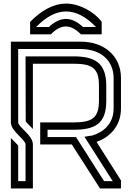

<svg xmlns="http://www.w3.org/2000/svg" viewBox="-20 -1070 748 1090"><path d="M125 -250V-41.7H83.3V-243.8C80.2 -247.9 71.9 -256.2 60.4 -267.7L41.7 -286.5V0H166.7V-250C166.7 -303.1 83.3 -347.9 83.3 -375V-791.7H437.5C548.6 -791.7 625 -729.7 625 -626V-454.2C625 -362.3 560.6 -317.9 505.2 -301L459.4 -293.8L619.8 -41.7H570.8L411.5 -291.7H250V-333.3H395.8C517.9 -333.3 583.3 -366 583.3 -496.9V-583.3C583.3 -716.7 514.6 -750 395.8 -750H125L126 -381.2C132.1 -371.2 159.5 -347 166.7 -337.5V-708.3H395.8C502.3 -708.3 541.7 -683.8 541.7 -585.4V-499C541.7 -400.2 503.6 -375 395.8 -375H208.3V-250H387.5L547.9 0H666.7V-45.8L528.1 -264.6C586.1 -283.9 666.7 -340.4 666.7 -454.2V-628.1C666.7 -752.2 570.6 -833.3 440.6 -833.3H41.7V-375C41.7 -325 125 -277.7 125 -250ZM451 -916.7C418.8 -946.9 387.5 -962.5 354.2 -962.5C322.9 -962.5 289.6 -946.9 257.3 -916.7H185.4C242.2 -975.5 298.7 -1004.9 355.2 -1004.9C411.7 -1004.9 468.2 -975.5 525 -916.7ZM268.8 -875C296.9 -904.2 325 -919.8 354.2 -919.8C382.3 -919.8 410.4 -904.2 439.6 -875H557.3V-945.8C513.5 -1005.2 428.8 -1049.7 354.2 -1049.7C288.5 -1049.7 218.8 -1015.1 151 -945.8V-875Z"/></svg>

Font: Sportrop
Style: Regular
Weight: 500
Version: Version 0.9